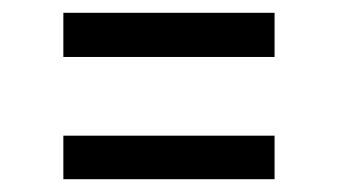

<svg xmlns="http://www.w3.org/2000/svg" viewBox="-20 -397 528 300"><path d="M79 -117V-185H409V-117ZM79 -308V-377H409V-308Z"/></svg>

Font: Karla Neue
Style: Regular
Weight: 400
Designer: Jonathan Pinhorn
Foundry: PYRS Fontlab Ltd. / Made with FontLab
Version: Version 1.000;PS 001.001;hotconv 1.0.56